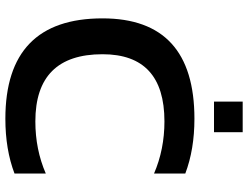

<svg xmlns="http://www.w3.org/2000/svg" viewBox="-125 -799 929 719"><g transform="rotate(90 339.5 -439.5)"><path d="M629.9 -29.3Q539.6 4.9 424.8 4.9Q48.8 4.9 48.8 -358.9Q48.8 -703.1 424.8 -703.1Q539.6 -703.1 629.9 -668.9V-551.8Q539.6 -590.8 434.6 -590.8Q183.1 -590.8 183.1 -358.9Q183.1 -107.4 434.6 -107.4Q539.6 -107.4 629.9 -146.5ZM475.1 -883.8V-776.4H360.4V-883.8Z"/></g></svg>

Font: SansationBold
Style: Bold
Weight: 700
Designer: Bernd Montag
Version: Version 1.301